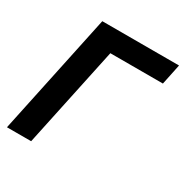

<svg xmlns="http://www.w3.org/2000/svg" viewBox="-158 -803 894 930"><g transform="rotate(30 289.5 -338.0)"><path d="M261.2 -561 142.1 0H6.8L149.9 -675.8H579.1L555.2 -561Z"/></g></svg>

Font: Lorenzo Sans
Style: Bold Italic
Weight: 700
Italic angle: -12°
Foundry: Intel Corporation
Version: Version 1.00; ttfautohint (v1.5)